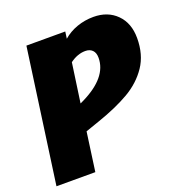

<svg xmlns="http://www.w3.org/2000/svg" viewBox="-129 -827 883 938"><g transform="rotate(-20 312.0 -358.0)"><path d="M624 -546Q624 -460 583.5 -400Q543 -340 475 -300.5Q407 -261 308 -227L236 -202L208 0H6L103 -696H305L300 -660Q331 -687 372 -701.5Q413 -716 458 -716Q532 -716 578 -670Q624 -624 624 -546ZM414 -520Q414 -546 400.5 -559.5Q387 -573 364 -573Q323 -573 284 -544L255 -340L272 -348Q414 -418 414 -520Z"/></g></svg>

Font: Fira Sans Black
Style: Italic
Weight: 900
Italic angle: -8°
Designer: Carrois Corporate & Edenspiekermann AG
Foundry: Carrois Corporate GbR & Edenspiekermann AG
Version: Version 4.203